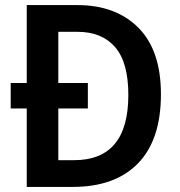

<svg xmlns="http://www.w3.org/2000/svg" viewBox="-20 -734 707 754"><path d="M284 -714Q435 -714 523.5 -625Q612 -536 612 -364Q612 -185 522 -92.5Q432 0 266 0H85V-308H22V-408H85V-714ZM285 -609H209V-408H325V-308H209V-105H271Q484 -105 484 -361Q484 -489 432 -549Q380 -609 285 -609Z"/></svg>

Font: Noto Sans Telugu SemiCondensed SemiBold
Style: Regular
Weight: 600
Width: 4
Designer: Jelle Bosma - Monotype Design Team
Foundry: Monotype Imaging Inc.
Version: Version 2.005; ttfautohint (v1.8.4.7-5d5b)